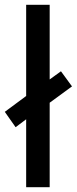

<svg xmlns="http://www.w3.org/2000/svg" viewBox="-38 -780 320 800"><path d="M71 0V-283L27 -250L-18 -314L71 -380V-760H169V-449L216 -483L262 -420L169 -352V0Z"/></svg>

Font: Noto Sans Gurmukhi Condensed Medium
Style: Regular
Weight: 500
Width: 3
Designer: Jelle Bosma - Monotype Design Team
Foundry: Monotype Imaging Inc.
Version: Version 2.004; ttfautohint (v1.8.4.7-5d5b)